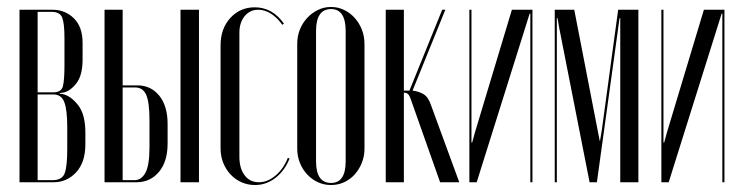

<svg xmlns="http://www.w3.org/2000/svg" viewBox="-20 -523 2131 551"><path d="M217 -352Q217 -306 198.5 -283Q180 -260 160 -257L151 -256L152 -254L160 -253Q183 -248 204 -221.5Q225 -195 225 -142V-109Q225 -57 198.5 -28.5Q172 0 134 0H36V-495H131Q167 -495 192 -470.5Q217 -446 217 -400ZM133 -258Q156 -258 160.5 -275.5Q165 -293 165 -336V-413Q165 -456 158.5 -472.5Q152 -489 128 -489H88V-258ZM173 -157Q173 -208 164.5 -230Q156 -252 133 -252H88V-6H131Q158 -6 165.5 -25.5Q173 -45 173 -96Z M374 -278Q413 -278 437 -248.5Q461 -219 461 -167V-111Q461 -59 436 -29.5Q411 0 372 0H280V-495H332V-278ZM551 -495V0H498V-495ZM409 -177Q409 -230 399.5 -251Q390 -272 368 -272H332V-6H366Q386 -6 397.5 -27.5Q409 -49 409 -101Z M613 -393Q613 -441 641 -471.5Q669 -502 711 -502Q762 -502 795 -455L790 -452Q776 -472 758 -483.5Q740 -495 721 -495Q697 -495 682 -476.5Q667 -458 667 -429V-73Q667 -40 682 -20Q697 0 723 0Q748 0 771 -19.5Q794 -39 806 -70L811 -68Q797 -33 770.5 -12.5Q744 8 712 8Q691 8 673 0Q655 -8 641.5 -22.5Q628 -37 620.5 -56Q613 -75 613 -97Z M930 -503Q950 -503 967.5 -494.5Q985 -486 998 -471.5Q1011 -457 1018.5 -438Q1026 -419 1026 -397V-96Q1026 -75 1018.5 -56Q1011 -37 998 -22.5Q985 -8 967.5 0Q950 8 930 8Q910 8 892.5 0Q875 -8 861.5 -22.5Q848 -37 840.5 -56Q833 -75 833 -96V-397Q833 -419 840.5 -438Q848 -457 861.5 -471.5Q875 -486 892.5 -494.5Q910 -503 930 -503ZM930 -497Q887 -497 887 -434V-60Q887 2 930 2Q972 2 972 -60V-434Q972 -497 930 -497Z M1161 -232Q1156 -248 1151.5 -252.5Q1147 -257 1140 -257H1139V0H1087V-495H1139V-263H1153H1155L1249 -495H1258L1164 -263Q1181 -261 1195 -253Q1209 -245 1217 -221L1298 0H1243Z M1508 -495V0H1502V-484H1500L1348 0H1327V-495H1333V-114H1335L1343 -143L1449 -495Z M1812 0H1760V-471H1758L1693 0H1672L1585 -442L1580 -471H1578V0H1572V-495H1628L1701 -119H1702L1707 -149L1754 -495H1812Z M2059 -495V0H2053V-484H2051L1899 0H1878V-495H1884V-114H1886L1894 -143L2000 -495Z"/></svg>

Font: Moniqa Cond Display
Style: Regular
Weight: 400
Width: 3
Designer: Rajesh Rajput
Foundry: Rajesh Rajput
Version: Version 1.000